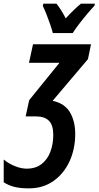

<svg xmlns="http://www.w3.org/2000/svg" viewBox="-91 -786 537 1046"><path d="M65.9 240.2Q18.6 240.2 -13.4 231.9Q-45.4 223.6 -70.8 207V83Q-43.9 105.5 -9.8 119.1Q24.4 132.8 54.2 132.8Q104 132.8 136.2 107.2Q168.5 81.5 183.8 39.8Q199.2 -2 199.2 -50.8Q199.2 -104.5 175.5 -128.2Q151.9 -151.9 104 -151.9H48.8L67.9 -240.2L232.9 -443.8H66.9L88.9 -544.9H404.8L388.2 -463.9L195.8 -236.8Q261.2 -222.7 290 -174.3Q318.8 -126 318.8 -56.2Q318.8 24.9 288.1 92.3Q257.3 159.7 200.4 200Q143.6 240.2 65.9 240.2ZM196.8 -606Q191.9 -625.5 182.6 -652.6Q173.3 -679.7 162.6 -706.8Q151.9 -733.9 142.1 -753.9L145 -766.1H216.8Q227.5 -752.4 240.5 -732.4Q253.4 -712.4 267.1 -686Q291 -711.9 312 -732.2Q333 -752.4 350.1 -766.1H425.8L423.8 -754.9Q408.2 -738.8 384.5 -710.7Q360.8 -682.6 338.9 -653.8Q316.9 -625 305.2 -606Z"/></svg>

Font: Open Sans Condensed
Style: Bold Italic
Weight: 700
Width: 3
Italic angle: -12°
Designer: Monotype Design Team
Foundry: Monotype Imaging Inc.
Version: Version 3.003; ttfautohint (v1.8.4)